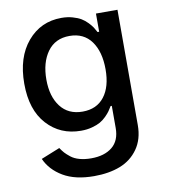

<svg xmlns="http://www.w3.org/2000/svg" viewBox="-85 -625 803 914"><g transform="rotate(-10 316.5 -168.5)"><path d="M296.9 215.8Q205.6 215.8 147.5 181.4Q89.4 147 64.9 91.8L155.8 55.2Q166 70.3 174.8 80.1Q183.6 89.8 200.2 103Q216.8 116.2 241.7 123Q266.6 129.9 297.9 129.9Q361.8 129.9 399.4 99.4Q437 68.8 437 7.8V-99.1H431.2Q423.3 -85.9 416.5 -76.2Q409.7 -66.4 395.8 -52.5Q381.8 -38.6 366.2 -29.8Q350.6 -21 326.2 -14.4Q301.8 -7.8 272.9 -7.8Q172.9 -7.8 108.9 -78.1Q44.9 -148.4 44.9 -274.9Q44.9 -402.3 108.9 -477.8Q172.9 -553.2 272.9 -553.2Q302.2 -553.2 326.9 -546.1Q351.6 -539.1 367.4 -529.5Q383.3 -520 397.2 -505.4Q411.1 -490.7 417.7 -480.5Q424.3 -470.2 431.2 -457H439V-544.9H543V12.2Q543 80.6 510 127.2Q477.1 173.8 422.9 194.8Q368.7 215.8 296.9 215.8ZM295.9 -96.2Q364.3 -96.2 401.1 -143.8Q438 -191.4 438 -275.9Q438 -360.8 401.4 -411.4Q364.7 -461.9 295.9 -461.9Q226.6 -461.9 189.2 -410.2Q151.9 -358.4 151.9 -275.9Q151.9 -194.3 189.5 -145.3Q227.1 -96.2 295.9 -96.2Z"/></g></svg>

Font: Telcell.Market Med
Style: Regular
Weight: 500
Designer: Rasmus Andersson, Sedrak Mkrtchyan
Version: Version 3.019;git-0a5106e0b